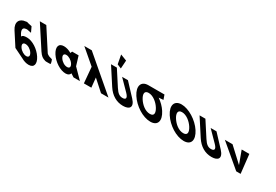

<svg xmlns="http://www.w3.org/2000/svg" viewBox="-59 -2656 6535 4552"><g transform="rotate(30 3208.0 -380.0)"><path d="M199.8 -553C92.2 -574.7 64.6 -584.7 58.8 -588.3C56.6 -586.8 48.4 -584.4 23.8 -582.3C-141.2 -567.8 -213.3 -438.9 -101.9 -267L125.4 84L389.6 214C456.9 253 526.1 275 594.1 275C744.1 275 770.1 153 672.9 3C575.8 -147 392.4 -268 242.4 -268C172.4 -268 118.9 -258 108.1 -216L83.5 -254C24.5 -345 30.4 -415.1 93.5 -427.4C160.9 -440.4 131.6 -436.4 266.4 -411.3ZM484.9 3C530.9 74 510.3 124 443.3 124C377.3 124 291.9 74 245.9 3C200.6 -67 218.2 -117 287.2 -117C359.2 -117 439.6 -67 484.9 3ZM58.8 -588.3C54.8 -590.8 61.5 -590.2 58.8 -588.3Z M310.8 -753H487.8L851.8 -191C863.6 -173 886.8 -161.8 914.5 -145C929.7 -135.7 996 -124 1011.3 -113C1011.3 -113 1049.5 -21.3 1034.6 0C950.5 0 914.3 4.3 890.6 -3C806.2 -28.9 767.2 -57.6 705.1 -148L704.6 -148L692.6 -166.5C685.9 -176.7 679 -187.5 671.6 -199L671 -200Z M1025.2 -256C1122.3 -106 1305.7 15 1455.7 15C1525.7 15 1565.6 -16 1576.4 -58H1578.4L1668 0H1843L1588.9 -258L1510.7 -513H1333.7L1313.5 -464C1244.9 -505 1173 -528 1104 -528C954 -528 928 -406 1025.2 -256ZM1213.2 -256C1167.2 -327 1187.8 -377 1254.8 -377C1320.8 -377 1406.2 -327 1452.2 -256C1497.5 -186 1479.9 -136 1410.9 -136C1338.9 -136 1258.5 -186 1213.2 -256Z M2420.5 0 2128.1 -263 2155.5 0H1951.5L1914 -433L1516.8 -773H1720.8L2624.5 0Z M2419.9 -791 2533.1 -744 2548 -967.9 2374.1 -1035.1ZM2818.5 -587.5H2658.7L2931.9 -309.5C3039 -200.5 2994.2 -158.2 2916 -158.2C2837.8 -158.2 2780 -192.2 2704.1 -309.5L2441.4 -715H2281.6L2574.5 -262.8C2686.8 -89.4 2839.3 -1 3017.8 -1C3196.3 -1 3275.4 -98.6 3121.9 -262.8Z M3350.2 -363.9C3282.6 -468.4 3272.6 -572.8 3395.4 -573L3395.4 -573L3395.8 -573H3395.9C3520 -573 3643.8 -468.5 3711.5 -363.9C3779.2 -259.4 3794.2 -154.8 3666.7 -154.8C3535.8 -154.8 3418 -259.4 3350.2 -363.9ZM3295.7 -727 3295.8 -726.9C3103.2 -726.6 3045.1 -568.6 3177.7 -363.9C3310.4 -159.1 3559.5 -0.1 3766.9 -0.1C3968.4 -0.1 4016.7 -159.1 3884 -363.9C3826.8 -452.3 3745.8 -531.9 3656.5 -594L3781.4 -604L3737.7 -727Z M4091.1 -363.9C4223.8 -159.1 4472.9 -0.1 4680.3 -0.1C4881.8 -0.1 4930.1 -159.1 4797.5 -363.9C4664.8 -568.8 4404.3 -726.9 4209.6 -726.9C4016.7 -726.9 3958.4 -568.8 4091.1 -363.9ZM4263.7 -363.9C4195.9 -468.5 4186 -573 4309.3 -573C4433.4 -573 4557.2 -468.5 4624.9 -363.9C4692.6 -259.4 4707.6 -154.8 4580.1 -154.8C4449.2 -154.8 4331.4 -259.4 4263.7 -363.9Z M5242.5 -587.5H5082.7L5355.9 -309.5C5463 -200.5 5418.2 -158.2 5340 -158.2C5261.8 -158.2 5204 -192.2 5128.1 -309.5L4865.4 -715H4705.6L4998.5 -262.8C5110.8 -89.4 5263.3 -1 5441.8 -1C5620.3 -1 5699.4 -98.6 5545.9 -262.8Z M5724.7 -513H5514.7L6122 0H6242L6184.7 -513H5974.7L6105.4 -160Z"/></g></svg>

Font: Hussar
Style: BdOpOblSeven
Weight: 700
Foundry: Cannot Into Space Fonts
Version: Version 2.00